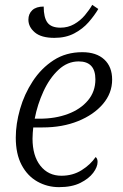

<svg xmlns="http://www.w3.org/2000/svg" viewBox="-20 -761 508 791"><path d="M223 10Q175 10 134 -13Q93 -36 69 -81.5Q45 -127 45 -194Q45 -250 62.5 -311.5Q80 -373 115 -426.5Q150 -480 201 -513Q252 -546 319 -546Q377 -546 409.5 -516Q442 -486 442 -433Q442 -377 404 -332.5Q366 -288 301.5 -262Q237 -236 156 -236H117Q116 -227 115 -214Q114 -201 114 -190Q114 -119 146.5 -78Q179 -37 233 -37Q280 -37 316.5 -60Q353 -83 374 -114Q382 -108 382 -94Q382 -73 364 -49Q346 -25 311 -7.5Q276 10 223 10ZM143 -272Q208 -272 260 -291.5Q312 -311 342.5 -347.5Q373 -384 373 -434Q373 -508 304 -508Q258 -508 221 -473.5Q184 -439 159 -384.5Q134 -330 123 -272ZM204 -605Q150 -605 123.5 -627.5Q97 -650 97 -680Q97 -704 113 -719Q129 -734 160 -734Q160 -689 175.5 -668Q191 -647 229 -647Q260 -647 285.5 -661.5Q311 -676 329.5 -698Q348 -720 360 -741L385 -724Q369 -697 345 -669.5Q321 -642 286 -623.5Q251 -605 204 -605Z"/></svg>

Font: Noto Serif Light
Style: Italic
Weight: 300
Italic angle: -12°
Designer: Monotype Design Team
Foundry: Monotype Imaging Inc.
Version: Version 2.013